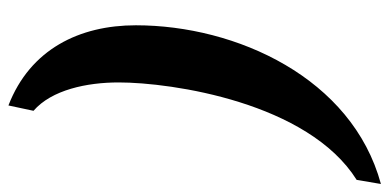

<svg xmlns="http://www.w3.org/2000/svg" viewBox="-260 -550 946 467"><g transform="rotate(90 213.5 -316.0)"><path d="M236 137 249 76C198 32 180 -54 180 -131C180 -261 229 -592 417 -710L427 -769C169 -699 41 -417 41 -173C41 -36 99 84 236 137Z"/></g></svg>

Font: Noto Serif Tamil Condensed
Style: Bold Italic
Weight: 700
Width: 3
Italic angle: -12°
Designer: Indian Type Foundry, Tom Grace, and the Monotype Design Team
Foundry: Monotype Imaging Inc.
Version: Version 2.003